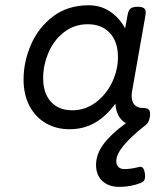

<svg xmlns="http://www.w3.org/2000/svg" viewBox="-20 -482 640 732"><path d="M457 -374 466.3 -424.3Q469.2 -441.9 477.3 -449Q485.4 -456.1 504.4 -456.1H505.4Q521.5 -456.1 528.6 -450.9Q535.6 -445.8 535.6 -434.6Q535.6 -432.1 534.7 -424.3L483.9 -136.2Q481.9 -127 481.9 -116.7Q481.9 -93.8 493.2 -82Q504.4 -70.3 523.9 -70.3H526.4Q540 -70.3 546.1 -64.9Q552.2 -59.6 552.2 -47.4Q552.2 -40 551.3 -35.2Q546.9 -13.7 536.6 -6.3Q423.3 82 423.3 131.8Q423.3 146.5 431.4 154.5Q439.5 162.6 454.1 162.6Q479 162.6 509.3 154.8Q513.2 153.8 514.6 153.8Q528.3 153.8 532.2 177.7Q533.2 186.5 533.2 189.9Q533.2 199.7 529.8 205.6Q526.4 211.4 518.1 214.8Q479.5 230.5 435.1 230.5Q394.5 230.5 370.4 208.3Q346.2 186 346.2 146.5Q346.2 106 375 67.1Q403.8 28.3 460 -12.2Q441.9 -22.5 431.6 -41.5Q421.4 -60.5 419.9 -86.9Q384.8 -38.6 341.8 -13.9Q298.8 10.7 245.1 10.7Q194.3 10.7 154.5 -12.5Q114.7 -35.6 92.3 -78.6Q69.8 -121.6 69.8 -178.7Q69.8 -246.1 97.9 -311.3Q126 -376.5 182.1 -419.2Q238.3 -461.9 317.9 -461.9Q363.3 -461.9 398.9 -438.5Q434.6 -415 457 -374ZM144.5 -183.1Q144.5 -127.4 173.8 -94.5Q203.1 -61.5 255.9 -61.5Q304.7 -61.5 344.5 -91.1Q384.3 -120.6 407 -167.5Q429.7 -214.4 429.7 -264.2Q429.7 -323.2 398.7 -356.4Q367.7 -389.6 314.9 -389.6Q263.7 -389.6 224.9 -359.9Q186 -330.1 165.3 -282.2Q144.5 -234.4 144.5 -183.1Z"/></svg>

Font: Courier Prime Sans
Style: Italic
Weight: 400
Italic angle: -10°
Designer: Alan Dague-Greene
Foundry: Quote-Unquote Apps
Version: Version 3.020